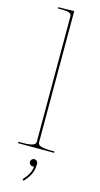

<svg xmlns="http://www.w3.org/2000/svg" viewBox="-143 -803 536 1029"><g transform="rotate(15 125.0 -288.0)"><path d="M112 80C112 91 121.5 100 132 100C134.5 100 137 99.5 139 98.5H139.5C139.5 125.5 125.5 150.5 98 180.5L105.5 187C138 151.5 152 124.5 152 80C152 69 142.5 60 132 60C121 60 112 69.5 112 80ZM132.5 -35V-761.5L67.5 -760H45V-752.5H67.5C106 -752.5 120 -746 120 -727.5V-35C120 -20.5 113.5 -7.5 45 -7.5H25V0H225V-7.5H207.5C139 -7.5 132.5 -20.5 132.5 -35Z"/></g></svg>

Font: Znikomit
Style: Regular
Weight: 100
Designer: gluk
Foundry: gluk
Version: Version 0.55